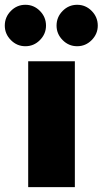

<svg xmlns="http://www.w3.org/2000/svg" viewBox="-73 -770 423 790"><path d="M43 0V-518H235V0ZM244.5 -579.8Q209.6 -579.8 184.6 -605.2Q159.7 -630.5 159.7 -664.6Q159.7 -699.6 184.6 -724.9Q209.6 -750.3 244.5 -750.3Q279.4 -750.3 304.4 -724.9Q329.3 -699.6 329.3 -664.6Q329.3 -630.5 304.4 -605.2Q279.4 -579.8 244.5 -579.8ZM31.5 -579.8Q-3.4 -579.8 -28.4 -605.2Q-53.3 -630.5 -53.3 -664.6Q-53.3 -699.6 -28.4 -724.9Q-3.4 -750.3 31.5 -750.3Q66.4 -750.3 91.4 -724.9Q116.3 -699.6 116.3 -664.6Q116.3 -630.5 91.4 -605.2Q66.4 -579.8 31.5 -579.8Z"/></svg>

Font: MuseoModerno Black
Style: Regular
Weight: 900
Designer: Pablo Cosgaya, Héctor Gatti, Marcela Romero, and the Authors of The MuseoModerno Project.
Foundry: Omnibus-Type Team
Version: Version 1.001